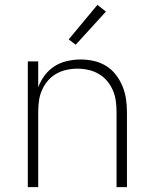

<svg xmlns="http://www.w3.org/2000/svg" viewBox="-20 -774 640 794"><path d="M95 0V-520H138V-413Q148 -440 165 -462.5Q182 -485 205.5 -500Q229 -515 257 -521.5Q285 -528 313 -528Q341 -528 368 -522Q395 -516 418.5 -501.5Q442 -487 459 -465Q476 -443 486.5 -417.5Q497 -392 501 -365Q505 -338 505 -310V0H462V-310Q462 -333 459 -356Q456 -379 447 -400Q438 -421 423 -439Q408 -457 388 -468.5Q368 -480 345.5 -485Q323 -490 300 -490Q277 -490 254.5 -485Q232 -480 212 -468.5Q192 -457 177 -439Q162 -421 153 -400Q144 -379 141 -356Q138 -333 138 -310V0ZM293 -589 264 -611 383 -754 418 -726Z"/></svg>

Font: Iosevka Aile Extralight
Style: Regular
Weight: 200
Designer: Belleve Invis
Foundry: Belleve Invis
Version: Version 31.1.0; ttfautohint (v1.8.4)